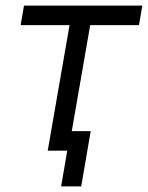

<svg xmlns="http://www.w3.org/2000/svg" viewBox="-20 -540 530 688"><path d="M66 -520H490L478 -450H54ZM225 0H151L232 -466H306ZM221 0H195L204 -70H305L271 128H199Z"/></svg>

Font: Fixel Italic Variable 20240409 Display Thin
Style: Italic
Weight: 100
Italic angle: -10°
Designer: AlfaBravo + MacPaw
Foundry: Kyrylo Tkachov, Marchela Mozhyna, Serhii Makarenko, Maria Weinstein, Zakhar Kryvoshyya
Version: Version 1.211;Glyphs 3.2 (3225)